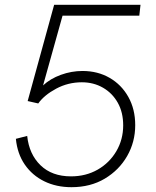

<svg xmlns="http://www.w3.org/2000/svg" viewBox="-20 -766 649 798"><path d="M277 12Q214 12 164 -12.5Q114 -37 83 -82Q52 -127 46 -189L93 -201Q101 -125 148.5 -79Q196 -33 275 -33Q337 -33 386 -61Q435 -89 463.5 -137.5Q492 -186 492 -245Q492 -299 469.5 -339Q447 -379 408 -401.5Q369 -424 320 -424Q263 -424 213.5 -397.5Q164 -371 139 -336L95 -346L205 -746H564L559 -701H240L159 -411Q189 -439 233 -455Q277 -471 323 -471Q386 -471 435.5 -442.5Q485 -414 513.5 -363Q542 -312 542 -246Q542 -176 508.5 -117.5Q475 -59 415.5 -23.5Q356 12 277 12Z"/></svg>

Font: Plus Jakarta Sans ExtraLight
Style: Italic
Weight: 200
Italic angle: -8°
Designer: Gumpita Rahayu
Foundry: Tokotype
Version: Version 2.071; ttfautohint (v1.8.4.7-5d5b);gftools[0.9.29]